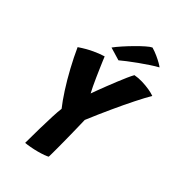

<svg xmlns="http://www.w3.org/2000/svg" viewBox="-196 -969 1016 1095"><g transform="rotate(30 312.0 -421.5)"><path d="M212.9 -279.8Q204.4 -298.9 195.1 -324.2Q185.9 -349.5 176.4 -378.6Q167 -407.6 158.2 -439.4Q149.5 -471.2 141.6 -503.9Q133.8 -536.6 127.2 -568.7Q120.8 -600.8 116 -630.2Q167 -647.8 207.8 -654.4Q248.6 -661.1 276.1 -661.6Q277 -652.6 279.9 -632.5Q282.8 -612.4 286.6 -586.1Q290.4 -559.9 294.8 -532.1Q299.2 -504.4 303.8 -479.6Q308.2 -454.9 312.5 -438.4Q320.2 -449.6 335.4 -471.1Q350.6 -492.5 370 -518.8Q389.4 -545 409.4 -571.6Q429.5 -598.1 447.2 -620.1Q465 -642.1 476.6 -653.8Q503.8 -651.9 532.1 -643.4Q560.5 -634.9 585 -623.8Q609.5 -612.6 624 -602.1Q594 -572.5 551.6 -524.8Q509.2 -477.1 459.8 -417.2Q410.2 -357.4 358.9 -290.9Q352.6 -263.6 344.4 -230.8Q336.2 -198 328.9 -168.4Q321.5 -138.9 316.6 -120.2Q311.1 -98.2 304.5 -73.8Q297.9 -49.2 292.8 -30.7Q287.6 -12.1 285.8 -6.8Q279.1 -4.4 259.6 -2.6Q240 -0.9 217 -0.9Q192.6 -0.9 168.9 -2.9Q145.1 -4.9 129.9 -7.8Q145.1 -63.2 160.6 -117.4Q176.1 -171.5 189.9 -214.7Q203.6 -257.9 212.9 -279.8ZM487 -841.8Q509.2 -828.4 528.8 -812.2Q548.4 -796 561.7 -782.7Q575 -769.4 578.4 -763.6Q556.8 -758.5 525.2 -748Q493.6 -737.5 460 -724.9Q426.4 -712.2 398.1 -700.4Q369.9 -688.6 355.2 -681.5L284.6 -724.9Q303 -739.8 331.8 -758.8Q360.6 -777.8 391.7 -796.1Q422.8 -814.4 448.7 -827.1Q474.6 -839.9 487 -841.8Z"/></g></svg>

Font: Grandstander Thin
Style: Italic
Weight: 100
Italic angle: -15°
Designer: Tyler Finck
Foundry: Etcetera Type Co
Version: Version 1.200